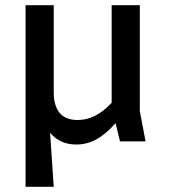

<svg xmlns="http://www.w3.org/2000/svg" viewBox="-20 -542 656 736"><path d="M78 -522H186V-187Q186 -137 208.5 -109.5Q231 -82 278 -82Q347 -82 408 -148V-522H516V-116L538 0H440L423 -70Q385 -27 349 -7.5Q313 12 272 12Q210 12 172 -33L186 174H78Z"/></svg>

Font: Amiko SemiBold
Style: Regular
Weight: 600
Designer: Pablo Impallari, Rodrigo Fuenzalida, Andres Torresi
Foundry: Impallari Type
Version: Version 1.001; ttfautohint (v1.3)